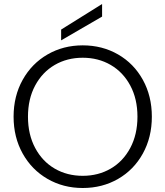

<svg xmlns="http://www.w3.org/2000/svg" viewBox="-20 -934 828 961"><path d="M48 -350Q48 -453 93.5 -534.5Q139 -616 218 -661.5Q297 -707 394 -707Q492 -707 571 -661.5Q650 -616 695 -534.5Q740 -453 740 -350Q740 -247 695 -165.5Q650 -84 571 -38.5Q492 7 394 7Q297 7 218 -38.5Q139 -84 93.5 -165.5Q48 -247 48 -350ZM668 -350Q668 -439 632 -506Q596 -573 534 -609Q472 -645 394 -645Q316 -645 254 -609Q192 -573 156 -506Q120 -439 120 -350Q120 -261 156 -193.5Q192 -126 254 -90Q316 -54 394 -54Q472 -54 534 -90Q596 -126 632 -193.5Q668 -261 668 -350ZM491 -851 286 -732V-786L491 -914Z"/></svg>

Font: Poppins-Tabular Light
Style: Regular
Weight: 300
Designer: Ninad Kale (Devanagari), Jonny Pinhorn (Latin)
Foundry: Indian Type Foundry
Version: Version 4.004